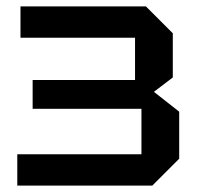

<svg xmlns="http://www.w3.org/2000/svg" viewBox="-20 -580 628 600"><path d="M540 -84 456 0H34V-98H422V-240H82V-330H402V-462H44V-560H436L520 -476V-338L461 -293L540 -231Z"/></svg>

Font: Tektur Medium
Style: Regular
Weight: 500
Designer: Adam Jagosz
Foundry: Adam Jagosz
Version: Version 1.005;gftools[0.9.30]